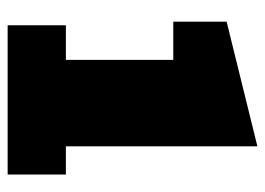

<svg xmlns="http://www.w3.org/2000/svg" viewBox="-118 -592 710 515"><g transform="rotate(90 237.5 -335.0)"><path d="M48.3 0V-156.2H141.1V-444.3H38.6V-587.4L373 -669.9V-156.2H448.7V0Z"/></g></svg>

Font: Bevan
Style: Regular
Weight: 400
Designer: Vernon Adams
Foundry: Vernon Adams
Version: Version 2.100; ttfautohint (v1.8.3)